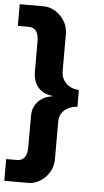

<svg xmlns="http://www.w3.org/2000/svg" viewBox="-61 -769 536 988"><g transform="rotate(5 207.5 -275.0)"><path d="M54.2 68.8Q72.3 68.8 82.8 61.8Q93.3 54.7 98.9 44.2Q104.5 33.7 106.2 21Q107.9 8.3 107.9 -2.9V-163.1Q107.9 -194.8 119.4 -215.3Q130.9 -235.8 146.7 -248.3Q162.6 -260.7 179.4 -266.4Q196.3 -272 207 -272.9V-275.9Q196.3 -276.9 179.4 -281.7Q162.6 -286.6 146.7 -299.3Q130.9 -312 119.4 -334.7Q107.9 -357.4 107.9 -394V-545.9Q107.9 -558.1 106.2 -571Q104.5 -584 98.9 -594.7Q93.3 -605.5 82.8 -612.3Q72.3 -619.1 54.2 -619.1H0V-731H127Q144 -731 165.3 -722.7Q186.5 -714.4 205.3 -697.5Q224.1 -680.7 237.1 -655.5Q250 -630.4 250 -596.2V-408.2Q250 -382.8 259.8 -365.5Q269.5 -348.1 283.9 -337.4Q298.3 -326.7 314.2 -322.3Q330.1 -317.9 341.8 -317.9V-231Q330.1 -231 314.2 -226.6Q298.3 -222.2 283.9 -212.4Q269.5 -202.6 259.8 -186.8Q250 -170.9 250 -147.9V45.9Q250 80.1 237.1 105.5Q224.1 130.9 205.3 147.7Q186.5 164.6 165.3 172.9Q144 181.2 127 181.2H0V68.8Z"/></g></svg>

Font: XB Khoramshahr
Style: Bold
Weight: 700
Designer: Behnam
Foundry: Irmug
Version: Version 8.005 2009